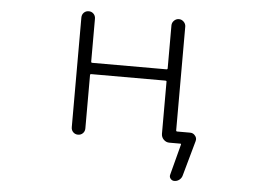

<svg xmlns="http://www.w3.org/2000/svg" viewBox="-50 -609 1099 811"><g transform="rotate(5 500.0 -203.5)"><path d="M328.1 -281.2Q323.2 -281.2 323.2 -277.3V-50.8Q323.2 -38.1 314.9 -29.8Q306.6 -21.5 294.4 -21.5Q282.2 -21.5 273.9 -29.8Q265.6 -38.1 265.6 -50.8V-515.6Q265.6 -528.3 273.9 -536.6Q282.2 -544.9 294.4 -544.9Q306.6 -544.9 314.9 -536.6Q323.2 -528.3 323.2 -515.6V-334Q323.2 -329.1 328.1 -329.1H642.6Q647.5 -329.1 647.5 -334V-515.6Q647.5 -527.3 656.2 -536.1Q665 -544.9 676.8 -544.9Q688.5 -544.9 697.3 -536.1Q706.1 -527.3 706.1 -515.6V-76.2Q706.1 -71.3 710.9 -71.3H765.6Q779.3 -71.3 787.1 -60.5Q793 -53.7 793 -44.9Q793 -42 792 -38.1L750 112.3Q747.1 123 737.8 130.4Q728.5 137.7 716.8 137.7Q707 137.7 700.7 129.9Q694.3 122.1 697.3 112.3L731.4 -17.6Q732.4 -21.5 728.5 -21.5H701.2H681.6Q668 -21.5 657.7 -31.7Q647.5 -42 647.5 -56.6V-277.3Q647.5 -281.2 642.6 -281.2Z"/></g></svg>

Font: Rounded-L Mgen+ 1mn light
Style: Regular
Weight: 200
Designer: [Source Han Sans]
Ryoko NISHIZUKA  (kana & ideographs); Paul D. Hunt (Latin, Greek & Cyrillic); Wenlong ZHANG  (bopomofo
Version: Version 1.059.20150602